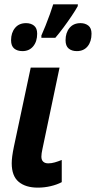

<svg xmlns="http://www.w3.org/2000/svg" viewBox="-20 -858 443 888"><path d="M154.8 9.8Q98.6 9.8 66.4 -17.1Q34.2 -43.9 34.2 -103Q34.2 -116.7 36.6 -135.7Q39.1 -154.8 44.4 -180.2L122.1 -545.4H255.4L176.3 -168.9Q173.8 -158.2 172.6 -149.2Q171.4 -140.1 171.4 -133.3Q171.4 -118.2 179.7 -110.4Q188 -102.5 203.1 -102.5Q217.8 -102.5 233.2 -106.9Q248.5 -111.3 265.6 -118.2V-15.6Q243.7 -3.9 214.6 2.9Q185.5 9.8 154.8 9.8ZM171.4 -683.1V-693.8Q179.7 -711.9 190.4 -738.8Q201.2 -765.6 210.9 -792.7Q220.7 -819.8 226.1 -837.9H340.3L339.4 -829.1Q328.6 -809.6 310.8 -783.2Q293 -756.8 273.2 -730.2Q253.4 -703.6 235.8 -683.1ZM84 -621.6Q60.1 -621.6 45.7 -633.5Q31.2 -645.5 31.2 -671.9Q31.2 -706.5 49.6 -728.8Q67.9 -751 100.6 -751Q122.6 -751 137.2 -739.5Q151.9 -728 151.9 -702.1Q151.9 -666 133.5 -643.8Q115.2 -621.6 84 -621.6ZM335.4 -621.6Q312 -621.6 297.6 -633.5Q283.2 -645.5 283.2 -671.9Q283.2 -706.5 301.5 -728.8Q319.8 -751 352.5 -751Q374 -751 388.7 -739.5Q403.3 -728 403.3 -702.1Q403.3 -666 385.3 -643.8Q367.2 -621.6 335.4 -621.6Z"/></svg>

Font: Open Sans SemiCondensed
Style: Bold Italic
Weight: 700
Width: 4
Italic angle: -12°
Designer: Monotype Design Team
Foundry: Monotype Imaging Inc.
Version: Version 3.003